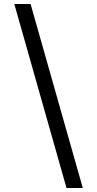

<svg xmlns="http://www.w3.org/2000/svg" viewBox="-20 -812 489 967"><path d="M52 -792H134L397 135H315Z"/></svg>

Font: hexukorean05
Style: Book
Weight: 400
Designer: Jelle Bosma - Monotype Design Team
Foundry: Monotype Imaging Inc.
Version: Version 2.003